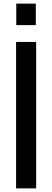

<svg xmlns="http://www.w3.org/2000/svg" viewBox="-20 -1042 288 1062"><path d="M69 0V-810H180V0ZM70 -903V-1022H178V-903Z"/></svg>

Font: Oswald
Style: Regular
Weight: 400
Designer: Vernon Adams
Foundry: Vernon Adams
Version: Version 4.103; ttfautohint (v1.8.3)